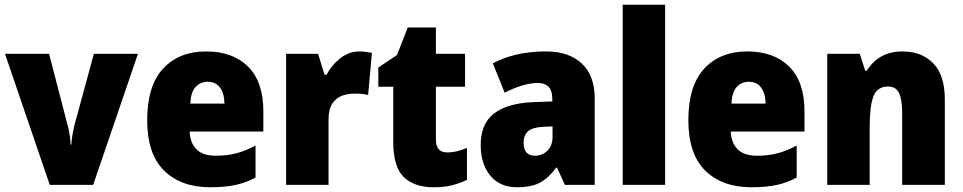

<svg xmlns="http://www.w3.org/2000/svg" viewBox="-20 -780 4064 810"><path d="M190 0 1 -553H187L266 -249Q270 -235 273.5 -213.5Q277 -192 278 -170H281Q282 -190 285.5 -210.5Q289 -231 293 -248L376 -553H562L373 0Z M850 -563Q962 -563 1026.5 -499Q1091 -435 1091 -310V-225H780Q782 -177 809 -150Q836 -123 891 -123Q937 -123 976 -133Q1015 -143 1058 -166V-31Q1020 -10 975 0Q930 10 867 10Q744 10 672.5 -60Q601 -130 601 -273Q601 -418 668 -490.5Q735 -563 850 -563ZM856 -435Q826 -435 805.5 -413.5Q785 -392 783 -343H927Q926 -386 908 -410.5Q890 -435 856 -435Z M1496 -563Q1509 -563 1523.5 -561Q1538 -559 1549 -557L1533 -379Q1523 -382 1509.5 -383.5Q1496 -385 1474 -385Q1447 -385 1422.5 -376Q1398 -367 1382 -343Q1366 -319 1366 -274V0H1187V-553H1322L1349 -465H1358Q1377 -503 1414 -533Q1451 -563 1496 -563Z M1866 -137Q1888 -137 1908 -142Q1928 -147 1950 -156V-21Q1920 -7 1887.5 1.5Q1855 10 1809 10Q1728 10 1683.5 -33Q1639 -76 1639 -182V-414H1576V-495L1655 -548L1700 -664H1819V-553H1942V-414H1819V-191Q1819 -137 1866 -137Z M2284 -563Q2380 -563 2434.5 -512Q2489 -461 2489 -363V0H2363L2330 -73H2327Q2295 -30 2259 -10Q2223 10 2161 10Q2089 10 2048.5 -39Q2008 -88 2008 -169Q2008 -258 2064 -301Q2120 -344 2226 -349L2310 -352V-362Q2310 -398 2294 -414Q2278 -430 2249 -430Q2219 -430 2183.5 -419.5Q2148 -409 2109 -389L2059 -513Q2104 -537 2160 -550Q2216 -563 2284 -563ZM2272 -245Q2227 -243 2208 -226.5Q2189 -210 2189 -178Q2189 -123 2237 -123Q2268 -123 2289.5 -144.5Q2311 -166 2311 -202V-247Z M2786 0H2607V-760H2786Z M3133 -563Q3245 -563 3309.5 -499Q3374 -435 3374 -310V-225H3063Q3065 -177 3092 -150Q3119 -123 3174 -123Q3220 -123 3259 -133Q3298 -143 3341 -166V-31Q3303 -10 3258 0Q3213 10 3150 10Q3027 10 2955.5 -60Q2884 -130 2884 -273Q2884 -418 2951 -490.5Q3018 -563 3133 -563ZM3139 -435Q3109 -435 3088.5 -413.5Q3068 -392 3066 -343H3210Q3209 -386 3191 -410.5Q3173 -435 3139 -435Z M3788 -563Q3868 -563 3917 -513Q3966 -463 3966 -360V0H3786V-304Q3786 -359 3773 -387Q3760 -415 3727 -415Q3681 -415 3665 -374Q3649 -333 3649 -246V0H3470V-553H3607L3630 -482H3637Q3661 -521 3698.5 -542Q3736 -563 3788 -563Z"/></svg>

Font: Noto Sans Hebrew SemiCondensed Black
Style: Regular
Weight: 900
Width: 4
Designer: Ben Nathan
Foundry: Google LLC
Version: Version 3.001; ttfautohint (v1.8.4.7-5d5b)